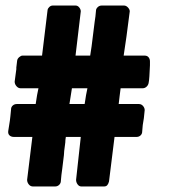

<svg xmlns="http://www.w3.org/2000/svg" viewBox="-20 -674 618 694"><path d="M253 -473H306L311 -506L316 -546L322 -594Q324 -605 325 -615Q326 -625 327 -636Q327 -642 333 -648Q339 -654 348 -654H428Q436 -654 442.5 -647Q449 -640 449 -633L437 -541L427 -473H503Q512 -473 517 -467Q522 -461 522 -452V-438Q521 -415 520 -398.5Q519 -382 517 -373Q515 -365 509 -360Q503 -355 496 -355H416Q414 -341 412.5 -327.5Q411 -314 409 -298H482Q491 -298 497 -291Q503 -284 503 -276L500 -247Q495 -221 494 -199Q494 -190 488 -184.5Q482 -179 473 -179H394Q389 -139 384 -98.5Q379 -58 374 -18Q372 -10 368 -5Q364 0 356 0H274Q266 0 260.5 -7.5Q255 -15 255 -24L272 -179H218Q217 -174 216.5 -168.5Q216 -163 216 -159L212 -128Q212 -125 211.5 -120Q211 -115 211 -113L205 -64Q203 -52 202 -41.5Q201 -31 200 -20Q200 -12 194 -6Q188 0 179 0H99Q90 0 84 -7.5Q78 -15 78 -24L97 -179H31Q20 -179 14 -185Q8 -191 10 -202L13 -221Q16 -238 17.5 -253.5Q19 -269 20 -279Q20 -287 26 -292.5Q32 -298 41 -298H109Q110 -306 111.5 -314Q113 -322 114 -330L119 -355H54Q46 -355 39.5 -362.5Q33 -370 33 -379L39 -424V-430L42 -455Q43 -462 49.5 -467.5Q56 -473 61 -473H132L152 -638Q153 -644 158.5 -649Q164 -654 171 -654H253Q261 -654 266.5 -647Q272 -640 272 -633ZM286 -298Q287 -306 288.5 -314Q290 -322 291 -330L296 -355H240L231 -298Z"/></svg>

Font: Stadtwerke
Style: Bold
Weight: 700
Designer: Santiago Orozco
Foundry: Typemade
Version: Version 1.003